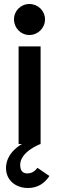

<svg xmlns="http://www.w3.org/2000/svg" viewBox="-20 -720 295 960"><path d="M127 -545C170 -545 205 -580 205 -623C205 -666 170 -700 127 -700C84 -700 50 -666 50 -623C50 -580 84 -545 127 -545ZM167 119C154 137 138 147 117 147C98 147 81 139 81 104C81 41 173 3 183 0V-488H73V0H90C90 0 10 41 10 120C10 180 57 220 120 220C170 220 204 195 227 160Z"/></svg>

Font: FREAK Grotesk
Style: Bold
Weight: 700
Designer: La Scuola Open Source
Foundry: La Scuola Open Source
Version: Version 1.000;PS 1.0;hotconv 1.0.72;makeotf.lib2.5.5900